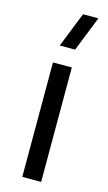

<svg xmlns="http://www.w3.org/2000/svg" viewBox="-122 -831 493 875"><g transform="rotate(15 124.5 -394.0)"><path d="M162.5 -622.5H90L155.5 -787.5H228ZM80 0V-540H169V0Z"/></g></svg>

Font: Manrope ExtraLight Medium
Style: Regular
Weight: 500
Version: Version 4.504